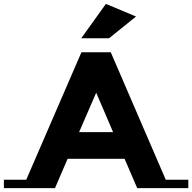

<svg xmlns="http://www.w3.org/2000/svg" viewBox="-122 -968 989 988"><path d="M847 -43V0H584L519 -151H226L161 0H-102V-43H13L297 -699H448L731 -43ZM439 -771H296L423 -948L578 -883ZM373 -491 285 -288H460Z"/></svg>

Font: Montserrat Subrayada
Style: Bold
Weight: 700
Version: Version 2.001